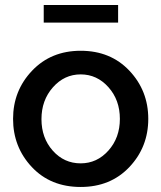

<svg xmlns="http://www.w3.org/2000/svg" viewBox="-20 -734 642 764"><path d="M154 -644V-714H450V-644ZM301 -532Q420 -532 495 -452.5Q570 -373 570 -261Q570 -149 495 -69.5Q420 10 301 10Q181 10 106.5 -69.5Q32 -149 32 -261Q32 -373 107.5 -452.5Q183 -532 301 -532ZM301 -84Q366 -84 411.5 -135Q457 -186 457 -261Q457 -336 411.5 -387Q366 -438 301 -438Q236 -438 190.5 -386.5Q145 -335 145 -260Q145 -185 190 -134.5Q235 -84 301 -84Z"/></svg>

Font: Raleway-v4020 SemiBold
Style: Regular
Weight: 600
Designer: Matt McInerney, Pablo Impallari, Rodrigo Fuenzalida
Foundry: Matt McInerney, Pablo Impallari, Rodrigo Fuenzalida
Version: Version 4.020;PS 004.020;hotconv 1.0.88;makeotf.lib2.5.64775